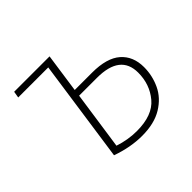

<svg xmlns="http://www.w3.org/2000/svg" viewBox="-132 -673 836 836"><g transform="rotate(-45 286.0 -255.0)"><path d="M523 -196Q523 -144 501 -97Q479 -50 430 -20Q381 10 305 10Q235 10 159 -17L227 -490H42L47 -520H265L239 -339H346Q436 -339 479.5 -301Q523 -263 523 -196ZM488 -197Q488 -308 345 -308H235L196 -39Q250 -21 304 -21Q401 -21 444.5 -73Q488 -125 488 -197Z"/></g></svg>

Font: FiraGO UltraLight
Style: Italic
Weight: 200
Italic angle: -8°
Designer: bBox Type GmbH
Foundry: bBox Type GmbH
Version: Version 1.001